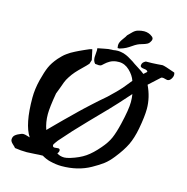

<svg xmlns="http://www.w3.org/2000/svg" viewBox="-127 -1016 1116 1145"><g transform="rotate(15 431.0 -443.0)"><path d="M506.8 -756.8Q506.8 -756.8 495.1 -756.8Q495.1 -756.8 493.2 -773.4Q493.2 -792 510.3 -814.5Q527.3 -836.9 530.3 -844.7Q535.2 -848.6 551.3 -865.7Q567.4 -882.8 583 -887.7Q604.5 -894.5 623 -894.5Q652.3 -894.5 673.8 -877Q675.8 -876 677.2 -874Q678.7 -872.1 679.7 -870.6Q680.7 -869.1 681.2 -867.7Q681.6 -866.2 682.1 -864.7Q682.6 -863.3 682.6 -862.3Q682.6 -859.4 681.6 -856Q680.7 -852.5 679.7 -850.6Q678.7 -848.6 676.8 -845.7Q670.9 -834 659.7 -828.1Q648.4 -822.3 630.9 -817.4Q613.3 -812.5 603.5 -807.6Q589.8 -800.8 574.7 -790Q559.6 -779.3 544.9 -771.5Q530.3 -763.7 506.8 -756.8ZM310.5 -57.6Q329.1 -43.9 356.4 -43.9Q369.1 -43.9 392.6 -50.8Q446.3 -67.4 481.9 -91.8Q517.6 -116.2 556.6 -162.1Q588.9 -199.2 604 -233.9Q619.1 -268.6 632.8 -326.2Q655.3 -420.9 655.3 -465.8Q655.3 -492.2 651.4 -514.6Q578.1 -431.6 541 -393.6Q521.5 -373 440.4 -290Q359.4 -207 293.9 -130.9Q292 -127 282.7 -115.7Q273.4 -104.5 273.4 -97.7Q273.4 -85.9 286.1 -85.9Q289.1 -85.9 296.9 -86.9Q304.7 -87.9 307.6 -87.9Q319.3 -87.9 319.3 -76.2Q319.3 -66.4 310.5 -57.6ZM630.9 -590.8Q620.1 -623 590.8 -650.9Q561.5 -678.7 525.4 -678.7Q513.7 -678.7 507.8 -677.7Q486.3 -674.8 470.2 -665.5Q454.1 -656.2 442.4 -645Q430.7 -633.8 425.8 -630.9Q416 -628.9 414.1 -628.9Q410.2 -628.9 402.8 -629.9Q395.5 -630.9 390.6 -630.9Q377 -644.5 377 -668.9Q377 -675.8 378.4 -689.9Q379.9 -704.1 379.9 -711.9Q379.9 -720.7 378.9 -724.6Q386.7 -725.6 416 -731.9Q445.3 -738.3 463.9 -738.3H472.7Q488.3 -741.2 501 -741.2Q510.7 -741.2 521 -739.3Q531.2 -737.3 537.6 -735.8Q543.9 -734.4 554.7 -729.5Q565.4 -724.6 568.8 -722.7Q572.3 -720.7 585.4 -712.9Q598.6 -705.1 601.6 -703.1Q614.3 -693.4 642.6 -675.8Q670.9 -658.2 683.6 -647.5L703.1 -665Q702.1 -675.8 680.2 -677.7Q658.2 -679.7 656.2 -689.5V-693.4Q656.2 -711.9 678.7 -722.7Q719.7 -722.7 749.5 -725.1Q779.3 -727.5 780.3 -727.5Q792 -727.5 859.4 -703.1Q862.3 -697.3 862.3 -689.5Q862.3 -676.8 853 -663.1Q843.8 -649.4 830.1 -649.4Q826.2 -649.4 816.9 -652.3Q807.6 -655.3 801.8 -655.3Q794.9 -655.3 792 -653.3L724.6 -591.8Q757.8 -522.5 757.8 -451.2Q757.8 -404.3 743.2 -326.2Q731.4 -264.6 710.9 -222.2Q690.4 -179.7 648.4 -127Q623 -94.7 598.1 -75.7Q573.2 -56.6 531.2 -33.2Q454.1 9.8 353.5 9.8Q320.3 9.8 281.2 0Q256.8 -5.9 230.5 -21.5Q210 -21.5 179.2 -19Q148.4 -16.6 132.8 -16.6Q95.7 -16.6 58.6 -22.5Q55.7 -27.3 40.5 -41Q25.4 -54.7 25.4 -66.4Q25.4 -85 38.1 -95.2Q50.8 -105.5 74.2 -114.3Q79.1 -116.2 86.9 -116.2Q95.7 -116.2 108.9 -111.8Q122.1 -107.4 127 -106.4Q81.1 -174.8 81.1 -339.8Q81.1 -392.6 95.7 -451.2Q109.4 -504.9 123 -536.1Q136.7 -567.4 166 -601.6Q176.8 -613.3 187 -623.5Q197.3 -633.8 210 -642.6Q222.7 -651.4 231 -656.7Q239.3 -662.1 255.4 -669.9Q271.5 -677.7 278.3 -681.2Q285.2 -684.6 305.7 -693.8Q326.2 -703.1 334 -706.1Q336.9 -707 339.8 -708Q342.8 -709 345.7 -709.5Q348.6 -710 351.6 -710.9Q365.2 -650.4 365.2 -647.5Q365.2 -646.5 357.4 -623Q344.7 -608.4 323.2 -587.9Q301.8 -567.4 286.6 -550.3Q271.5 -533.2 257.8 -511.7Q246.1 -494.1 239.3 -476.6Q232.4 -459 225.1 -437.5Q217.8 -416 210.9 -400.4Q195.3 -311.5 195.3 -268.6Q195.3 -218.8 210.9 -174.8Q221.7 -185.5 254.9 -219.2Q288.1 -252.9 296.4 -260.7Q304.7 -268.6 330.1 -293.5Q355.5 -318.4 364.7 -327.6Q374 -336.9 395.5 -356.9Q417 -377 432.1 -390.6Q447.3 -404.3 467.8 -422.9Q488.3 -441.4 511.7 -460.9Q537.1 -484.4 557.1 -504.9Q577.1 -525.4 586.4 -536.1Q595.7 -546.9 610.4 -565.4Q625 -584 630.9 -590.8Z"/></g></svg>

Font: Essays1743
Style: Italic
Weight: 500
Italic angle: -10°
Designer: Based on the typeface in a 1743 English translation of the essays of Montaigne.  PostScript/TrueType font designed by Jo
Version: Version 002.100